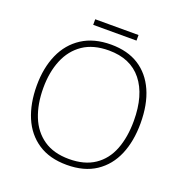

<svg xmlns="http://www.w3.org/2000/svg" viewBox="-146 -960 1052 1100"><g transform="rotate(20 379.5 -410.0)"><path d="M696 -358Q696 -249 661 -166.5Q626 -84 555.5 -37Q485 10 379 10Q274 10 203.5 -37Q133 -84 98 -167Q63 -250 63 -359Q63 -467 99.5 -549.5Q136 -632 208 -678.5Q280 -725 384 -725Q485 -725 554 -681Q623 -637 659.5 -555Q696 -473 696 -358ZM103 -359Q103 -261 133 -186Q163 -111 224.5 -68.5Q286 -26 380 -26Q474 -26 535.5 -67.5Q597 -109 626 -184Q655 -259 655 -358Q655 -515 585.5 -602Q516 -689 384 -689Q289 -689 227 -647Q165 -605 134 -530.5Q103 -456 103 -359ZM512 -830V-796H248V-830Z"/></g></svg>

Font: Noto Sans Cham ExtraLight
Style: Regular
Weight: 250
Version: Version 2.002